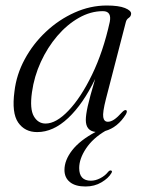

<svg xmlns="http://www.w3.org/2000/svg" viewBox="-20 -471 515 697"><path d="M364.5 -111.5Q352 -62.5 354.8 -45.8Q357.5 -29 371.5 -29Q382 -29 394 -36.8Q406 -44.5 424 -64.5Q433 -73.5 438 -71Q443.5 -68 437 -56Q407.5 -8.5 362 4.5Q317 31 292.2 68.2Q267.5 105.5 267.5 139Q267.5 185 310 185Q326.5 185 344 176Q361.5 167 372.5 153Q378 146.5 383 148Q389.5 149.5 384 158Q373.5 176 348.2 191Q323 206 290.5 206Q253.5 206 233.8 190Q214 174 214 146Q214 110.5 242.2 74.2Q270.5 38 327 8Q291.5 4 291.5 -35.5Q291.5 -53.5 298.5 -85.5Q305.5 -117.5 325.5 -184.5Q282 -94 227.8 -42.8Q173.5 8.5 115 8.5Q70 8.5 46 -26.2Q22 -61 32.5 -139Q39.5 -200 69.8 -256Q100 -312 147 -356Q194 -400 251 -425.5Q308 -451 367.5 -451Q411 -451 433.8 -441.8Q456.5 -432.5 456 -421Q455.5 -411.5 447.5 -406.2Q439.5 -401 437 -391.5ZM96 -136Q87.5 -75.5 102.8 -49Q118 -22.5 145.5 -22.5Q184 -22.5 229 -69.8Q274 -117 314.2 -200Q354.5 -283 378.5 -391.5Q386 -430.5 353.5 -430.5Q309 -430.5 266.2 -406.2Q223.5 -382 188 -340.5Q152.5 -299 128.2 -246.2Q104 -193.5 96 -136Z"/></svg>

Font: Fraunces 72pt S000 Light
Style: Italic
Weight: 300
Italic angle: -16°
Version: Version 1.000; ttfautohint (v1.8.3)